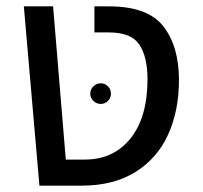

<svg xmlns="http://www.w3.org/2000/svg" viewBox="-20 -584 638 604"><path d="M55 -564H147L187 -82H247Q337 -82 390.5 -148.5Q444 -215 444 -335Q444 -405 418.5 -443.5Q393 -482 323 -482H277V-564H323Q445 -564 494 -501Q543 -438 543 -332Q543 -237 509.5 -162Q476 -87 407 -43.5Q338 0 237 0H104ZM264 -289Q264 -303 274 -312.5Q284 -322 297 -322Q310 -322 319.5 -312.5Q329 -303 329 -289Q329 -276 319.5 -266.5Q310 -257 297 -257Q284 -257 274 -266.5Q264 -276 264 -289Z"/></svg>

Font: FiraGO
Style: Regular
Weight: 400
Designer: bBox Type
Foundry: bBox Type GmbH
Version: Version 1.001;April 20, 2020;FontCreator 12.0.0.2555 64-bit